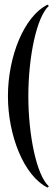

<svg xmlns="http://www.w3.org/2000/svg" viewBox="-20 -774 246 847"><path d="M15 -350C15 -177.5 85 2 190 53.5L195.5 48C141 -1 105 -178.5 105 -350C105 -521.5 141 -699 195.5 -748L190 -753.5C85 -702 15 -522.5 15 -350Z"/></svg>

Font: Picaflor 48 pt
Style: Regular
Weight: 400
Designer: Ariel Martín Pérez
Foundry: Tunera Type Foundry
Version: Version 1.000;hotconv 1.0.109;makeotfexe 2.5.65596